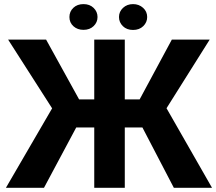

<svg xmlns="http://www.w3.org/2000/svg" viewBox="-20 -901 1038 921"><path d="M663.1 -289.6H578.6V0H432.1V-289.6H345.7L190.9 0H8.3L230 -381.3L19 -710.9H201.2L359.4 -424.3H432.1V-710.9H578.6V-424.3H649.9L804.2 -710.9H985.8L778.8 -381.8L997.1 0H814ZM313 -819.3Q313 -845.7 331.8 -863.5Q350.6 -881.3 380.4 -881.3Q410.6 -881.3 429.2 -863Q447.8 -844.7 447.8 -819.3Q447.8 -793.9 429.2 -775.9Q410.6 -757.8 380.4 -757.8Q351.6 -757.8 332.3 -775.1Q313 -792.5 313 -819.3ZM550.8 -819.3Q550.8 -845.2 570.1 -863.3Q589.4 -881.3 618.2 -881.3Q646.5 -881.3 666.3 -863.5Q686 -845.7 686 -819.3Q686 -793.9 667.2 -775.6Q648.4 -757.3 618.2 -757.3Q587.9 -757.3 569.3 -775.6Q550.8 -793.9 550.8 -819.3Z"/></svg>

Font: Robotiche
Style: Bold
Weight: 700
Designer: Google
Version: Version 2.001150; 2014